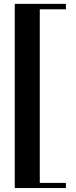

<svg xmlns="http://www.w3.org/2000/svg" viewBox="-20 -800 382 970"><path d="M54.5 150V-780.5H181V150ZM54.5 150V124H313V150ZM54.5 -753V-780.5H313V-753Z"/></svg>

Font: Bodoni Moda SC 9pt SemiBold
Style: Regular
Weight: 600
Designer: Owen Earl
Foundry: indestructible type
Version: Version 2.005